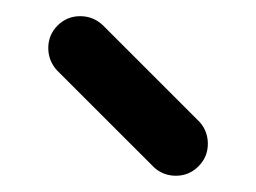

<svg xmlns="http://www.w3.org/2000/svg" viewBox="-20 -801 313 235"><path d="M39.1 -742.2Q39.1 -758.3 50.5 -769.8Q62 -781.2 78.1 -781.2Q94.2 -781.2 106 -770L224.6 -651.4Q234.4 -640.1 234.4 -625Q234.4 -608.9 222.9 -597.4Q211.4 -585.9 195.3 -585.9Q179.7 -585.9 168.5 -596.2L49.8 -714.8Q39.1 -726.6 39.1 -742.2Z"/></svg>

Font: Comfortaa
Style: Regular
Weight: 400
Designer: Johan Aakerlund - aajohan
Foundry: Johan Aakerlund
Version: Version 2.004 2013